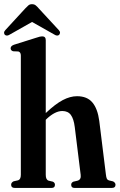

<svg xmlns="http://www.w3.org/2000/svg" viewBox="-36 -920 586 940"><path d="M188 -723.5V-366.5Q234.5 -410.5 271 -429.8Q307.5 -449 341 -449Q390.5 -449 416.2 -418.5Q442 -388 450 -328L482.5 -65.5Q484 -52 487 -45.5Q490 -39 498.5 -36.5L517.5 -32Q529.5 -25.5 529.5 -15.5Q529.5 0 512 0H328.5Q312.5 0 312.5 -15.5Q312.5 -25.5 323 -30.5L344 -35.5Q362 -41 359 -64L330 -298Q325 -338 311 -357.2Q297 -376.5 269 -376.5Q234 -376.5 193 -338.5L188 -333.5V-64Q188 -40 202 -35.5L223 -30.5Q233 -25.5 233 -15.5Q233 0 217 0H36Q18.5 0 18.5 -15.5Q18.5 -26.5 31 -32.5L51.5 -37Q66 -41 66 -64V-648Q66 -664.5 54 -668L28 -669Q16 -673 16 -683.5Q16 -695 32.5 -701L140.5 -735Q152.5 -739 158.8 -740.5Q165 -742 170.5 -742Q188 -742 188 -723.5ZM14 -752Q-2.5 -741 -12 -749.5Q-15.5 -752.5 -16 -759Q-16.5 -765.5 -10 -772.5L87.5 -878.5Q96.5 -888 103.2 -893.8Q110 -899.5 120.5 -899.5Q131.5 -899.5 138.5 -894Q145.5 -888.5 154 -878.5L252 -772.5Q258.5 -765.5 257.8 -759.2Q257 -753 253.5 -749.5Q244.5 -741 228 -752L121 -812.5Z"/></svg>

Font: Fraunces 144pt S050 SemiBold
Style: Regular
Weight: 600
Version: Version 1.000; ttfautohint (v1.8.3)